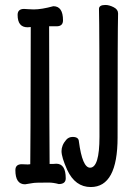

<svg xmlns="http://www.w3.org/2000/svg" viewBox="-20 -731 540 774"><path d="M346 23Q283 23 251 -46Q228 -97 228 -122Q228 -133 232.5 -144.5Q237 -156 247 -167.5Q257 -179 273 -179Q297 -179 298 -161Q312 -55 343 -55Q381 -55 381 -180Q381 -623 379 -695Q379 -711 405 -711Q420 -711 438 -702Q456 -693 456 -677Q454 -603 454 -177Q454 23 346 23ZM81 12Q42 12 42 -45Q42 -69 68 -69L92 -68L102 -69Q103 -107 104 -622L91 -621Q51 -621 51 -671Q51 -695 77 -695Q82 -695 93.5 -694Q105 -693 116 -693Q148 -693 195 -706Q234 -706 234 -649Q234 -625 208 -625H178Q179 -152 180 -70Q199 -70 207 -71Q245 -71 245 -12Q245 11 217 11Q195 5 176 5Q120 5 112 7Z"/></svg>

Font: LXGW WenKai Mono TC
Style: Bold
Weight: 700
Designer: LXGW / Fontworks Inc.
Foundry: LXGW / Fontworks Inc.
Version: Version 1.330